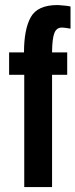

<svg xmlns="http://www.w3.org/2000/svg" viewBox="-20 -760 306 780"><path d="M78.5 0H191.5V-456H253V-547H191.5Q192 -603 200.8 -625.5Q209.5 -648 231 -648Q238 -648 250.5 -646.2Q263 -644.5 266.5 -643.5V-733.5Q259 -735.5 246.5 -736.8Q234 -738 224 -738.8Q214 -739.5 213.5 -739.5Q132.5 -739.5 105 -690.2Q77.5 -641 77.5 -547H17V-456H78.5Z"/></svg>

Font: League Gothic SemiExpanded
Style: Regular
Weight: 400
Width: 6
Designer: The League of Moveable Type
Version: Version 1.600; ttfautohint (v1.8.3)